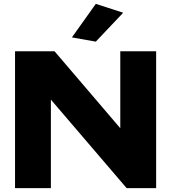

<svg xmlns="http://www.w3.org/2000/svg" viewBox="-20 -976 888 996"><path d="M58 0V-710H263L603 -312H604V-710H790V0H637L245 -458H244V0ZM477 -760 353 -782 477 -956 619 -910Z"/></svg>

Font: Special Gothic Extended Bold
Style: Regular
Weight: 700
Width: 7
Designer: Alistair McCready
Foundry: Monolith
Version: Version 1.000; ttfautohint (v1.8.4.7-5d5b)